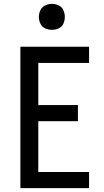

<svg xmlns="http://www.w3.org/2000/svg" viewBox="-20 -978 540 998"><path d="M86 0H443V-84H179V-348H385V-432H179V-651H443V-735H86ZM250 -823Q268 -823 285 -830.5Q302 -838 309.5 -855Q317 -872 317 -890Q317 -908 309.5 -925Q302 -942 285 -950Q268 -958 250 -958Q232 -958 215 -950Q198 -942 190 -925Q182 -908 182 -890Q182 -872 190 -855Q198 -838 215 -830.5Q232 -823 250 -823Z"/></svg>

Font: Iosevka SS08 Medium
Style: Regular
Weight: 500
Monospace: yes
Designer: Belleve Invis
Foundry: Belleve Invis
Version: Version 3.4.3; ttfautohint (v1.8.3)